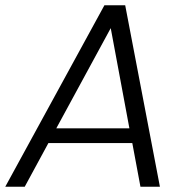

<svg xmlns="http://www.w3.org/2000/svg" viewBox="-38 -710 710 730"><path d="M496 0 465 -166H146L56 0H-18L359 -690H438L570 0ZM454 -222 383 -603 176 -222Z"/></svg>

Font: Poppins Light
Style: Italic
Weight: 300
Italic angle: -10°
Designer: Ninad Kale (Devanagari), Jonny Pinhorn (Latin)
Foundry: Indian Type Foundry
Version: Version 3.200;PS 1.000;hotconv 16.6.54;makeotf.lib2.5.65590